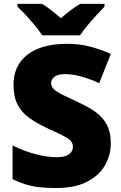

<svg xmlns="http://www.w3.org/2000/svg" viewBox="-20 -947 617 977"><path d="M543.9 -216.8Q543.9 -158.7 514.6 -106.7Q485.4 -54.7 423.6 -22.5Q361.8 9.8 264.2 9.8Q215.3 9.8 178.5 5.4Q141.6 1 109.9 -9Q78.1 -19 43.9 -35.2V-207Q102.1 -177.7 161.1 -162.4Q220.2 -147 268.1 -147Q311 -147 331.1 -161.9Q351.1 -176.8 351.1 -200.2Q351.1 -227.5 321.5 -245.1Q292 -262.7 222.2 -293.9Q169.4 -318.4 130.4 -345.9Q91.3 -373.5 70.1 -413.6Q48.8 -453.6 48.8 -515.1Q48.8 -584 82.8 -630.6Q116.7 -677.2 177.5 -700.7Q238.3 -724.1 317.9 -724.1Q387.7 -724.1 443.6 -708.5Q499.5 -692.9 543.9 -672.9L484.9 -523.9Q439 -544.9 394.5 -557.4Q350.1 -569.8 312 -569.8Q274.9 -569.8 257.6 -556.6Q240.2 -543.5 240.2 -523.9Q240.2 -507.3 253.2 -494.1Q266.1 -481 296.6 -465.6Q327.1 -450.2 379.9 -425.8Q432.1 -402.3 468.8 -375.2Q505.4 -348.1 524.7 -310.3Q543.9 -272.5 543.9 -216.8ZM194.8 -767.1Q180.2 -790 157.7 -817.1Q135.3 -844.2 111.6 -869.6Q87.9 -895 68.8 -913.1V-927.2H194.8Q221.2 -910.6 242.4 -893.8Q263.7 -877 290 -854Q315.9 -877 338.9 -894.5Q361.8 -912.1 387.7 -927.2H511.7V-913.1Q495.1 -896 471.7 -870.6Q448.2 -845.2 425.3 -817.6Q402.3 -790 386.7 -767.1Z"/></svg>

Font: Open Sans ExtraBold
Style: Regular
Weight: 800
Designer: Monotype Design Team
Foundry: Monotype Imaging Inc.
Version: Version 3.003; ttfautohint (v1.8.4)